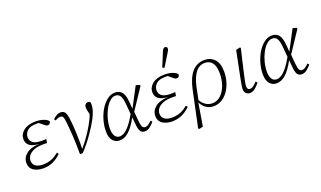

<svg xmlns="http://www.w3.org/2000/svg" viewBox="-91 -1333 3484 2085"><g transform="rotate(-20 1651.5 -291.0)"><path d="M188 13Q123 13 78.5 -16.5Q34 -46 34 -106Q34 -165 86 -207Q138 -249 238 -252H237Q165 -254 128.5 -281.5Q92 -309 92 -359Q92 -415 142 -455Q192 -495 281 -495Q332 -495 373 -480.5Q414 -466 427 -445Q426 -430 418 -420Q410 -410 394 -410Q382 -410 370.5 -417.5Q359 -425 345 -438L310 -467Q303 -468 297 -468Q291 -468 283 -468Q208 -468 175 -436Q142 -404 142 -363Q142 -322 173 -298Q204 -274 273 -274Q289 -274 303 -274.5Q317 -275 327 -276L319 -232Q312 -233 300 -233Q288 -233 276 -233Q210 -233 167.5 -215.5Q125 -198 105 -171Q85 -144 85 -113Q85 -70 116 -48.5Q147 -27 199 -27Q255 -27 299.5 -45Q344 -63 383 -97L399 -79Q357 -36 304.5 -11.5Q252 13 188 13Z M614 0Q614 -123 608 -215.5Q602 -308 595 -369Q590 -421 580.5 -436Q571 -451 552 -451Q528 -451 490 -430L479 -450Q505 -472 525.5 -483.5Q546 -495 570 -495Q605 -495 620.5 -469.5Q636 -444 643 -385Q650 -328 654.5 -239Q659 -150 657 -41Q719 -114 765.5 -186Q812 -258 840 -316Q846 -329 851 -341.5Q856 -354 861 -368L857 -389Q853 -402 849.5 -417.5Q846 -433 846 -446Q846 -472 858 -485Q870 -498 888 -498Q897 -498 902.5 -496Q908 -494 912 -491Q914 -486 915.5 -478.5Q917 -471 917 -460Q917 -429 905.5 -391Q894 -353 868 -303Q835 -241 778.5 -159.5Q722 -78 648 2L621 5Z M1014 -143Q1014 -88 1033.5 -58.5Q1053 -29 1088 -29Q1131 -29 1177.5 -74Q1224 -119 1280 -218L1270 -330Q1265 -401 1246.5 -431.5Q1228 -462 1191 -462Q1157 -462 1125 -432.5Q1093 -403 1068 -355.5Q1043 -308 1028.5 -252Q1014 -196 1014 -143ZM1073 12Q1024 12 993.5 -24Q963 -60 963 -132Q963 -194 981 -257.5Q999 -321 1031.5 -375Q1064 -429 1107 -462Q1150 -495 1199 -495Q1248 -495 1276.5 -462Q1305 -429 1312 -343L1318 -264L1439 -493L1484 -479V-466L1325 -227L1334 -121Q1339 -68 1349 -49Q1359 -30 1383 -30Q1402 -30 1420 -42.5Q1438 -55 1458 -76L1474 -59Q1449 -29 1421.5 -8Q1394 13 1364 13Q1330 13 1313 -11.5Q1296 -36 1291 -105L1284 -178Q1232 -81 1180.5 -34.5Q1129 12 1073 12Z M1678 13Q1613 13 1568.5 -16.5Q1524 -46 1524 -106Q1524 -165 1576 -207Q1628 -249 1728 -252H1727Q1655 -254 1618.5 -281.5Q1582 -309 1582 -359Q1582 -415 1632 -455Q1682 -495 1771 -495Q1822 -495 1863 -480.5Q1904 -466 1917 -445Q1916 -430 1908 -420Q1900 -410 1884 -410Q1872 -410 1860.5 -417.5Q1849 -425 1835 -438L1800 -467Q1793 -468 1787 -468Q1781 -468 1773 -468Q1698 -468 1665 -436Q1632 -404 1632 -363Q1632 -322 1663 -298Q1694 -274 1763 -274Q1779 -274 1793 -274.5Q1807 -275 1817 -276L1809 -232Q1802 -233 1790 -233Q1778 -233 1766 -233Q1700 -233 1657.5 -215.5Q1615 -198 1595 -171Q1575 -144 1575 -113Q1575 -70 1606 -48.5Q1637 -27 1689 -27Q1745 -27 1789.5 -45Q1834 -63 1873 -97L1889 -79Q1847 -36 1794.5 -11.5Q1742 13 1678 13ZM1775 -574Q1792 -614 1808.5 -654Q1825 -694 1841 -734Q1856 -772 1877 -772Q1903 -772 1903 -748Q1903 -738 1898 -728Q1893 -718 1881 -699Q1860 -665 1839 -631Q1818 -597 1797 -563Z M2053 -250 2024 -108Q2045 -69 2079.5 -46Q2114 -23 2155 -23Q2210 -23 2251.5 -60.5Q2293 -98 2317 -161.5Q2341 -225 2341 -303Q2341 -383 2311 -423.5Q2281 -464 2225 -464Q2161 -464 2118.5 -409.5Q2076 -355 2053 -250ZM1926 190 1915 182 2003 -234Q2057 -495 2232 -495Q2303 -495 2347.5 -447.5Q2392 -400 2392 -303Q2392 -238 2374 -181Q2356 -124 2324.5 -80.5Q2293 -37 2250.5 -12.5Q2208 12 2158 12Q2109 12 2071.5 -14Q2034 -40 2014 -85L1970 180Z M2579 12Q2551 12 2533 -5Q2515 -22 2515 -56Q2515 -76 2522.5 -117.5Q2530 -159 2548 -248L2595 -480L2641 -491L2650 -483L2622 -364Q2602 -279 2590 -225.5Q2578 -172 2571.5 -141.5Q2565 -111 2563 -95.5Q2561 -80 2561 -70Q2561 -30 2594 -30Q2612 -30 2630.5 -43Q2649 -56 2676 -85L2692 -66Q2661 -29 2634 -8.5Q2607 12 2579 12Z M2827 -143Q2827 -88 2846.5 -58.5Q2866 -29 2901 -29Q2944 -29 2990.5 -74Q3037 -119 3093 -218L3083 -330Q3078 -401 3059.5 -431.5Q3041 -462 3004 -462Q2970 -462 2938 -432.5Q2906 -403 2881 -355.5Q2856 -308 2841.5 -252Q2827 -196 2827 -143ZM2886 12Q2837 12 2806.5 -24Q2776 -60 2776 -132Q2776 -194 2794 -257.5Q2812 -321 2844.5 -375Q2877 -429 2920 -462Q2963 -495 3012 -495Q3061 -495 3089.5 -462Q3118 -429 3125 -343L3131 -264L3252 -493L3297 -479V-466L3138 -227L3147 -121Q3152 -68 3162 -49Q3172 -30 3196 -30Q3215 -30 3233 -42.5Q3251 -55 3271 -76L3287 -59Q3262 -29 3234.5 -8Q3207 13 3177 13Q3143 13 3126 -11.5Q3109 -36 3104 -105L3097 -178Q3045 -81 2993.5 -34.5Q2942 12 2886 12Z"/></g></svg>

Font: Source Serif 4 SmText Light
Style: Italic
Weight: 300
Italic angle: -12°
Designer: Frank Grießhammer
Foundry: Adobe
Version: Version 4.005;hotconv 1.1.0;makeotfexe 2.6.0